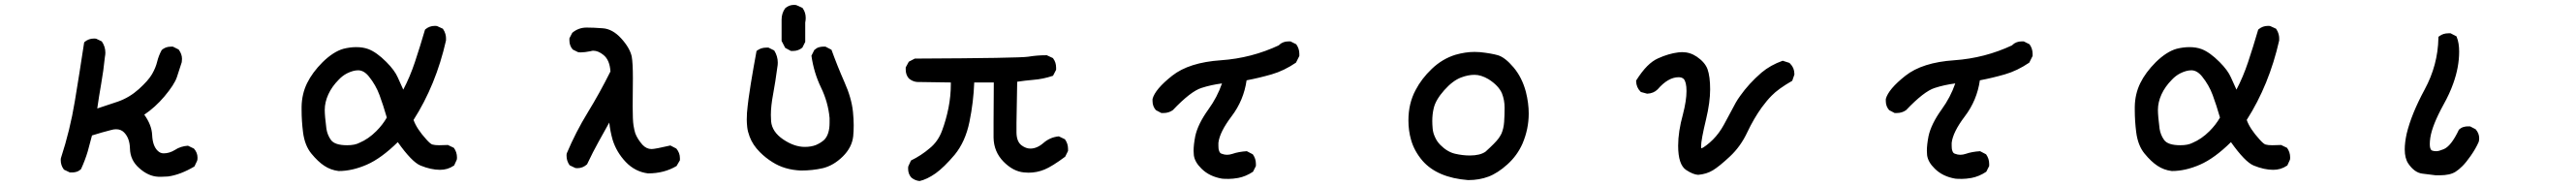

<svg xmlns="http://www.w3.org/2000/svg" viewBox="-20 -686 10540 761"><path d="M455.1 -157.2Q445.3 -157.2 435.5 -154.3Q396.5 -144.5 356.4 -131.8L338.9 -66.4Q328.1 -30.3 311.5 5.9Q301.8 14.6 292.5 17.1Q283.2 19.5 277.3 19.5Q271.5 19.5 265.6 19.5L241.2 7.8L240.2 5.9Q228.5 -9.8 228.5 -31.2Q228.5 -38.1 229.5 -40Q266.6 -153.3 286.1 -271.5Q305.7 -389.6 324.2 -511.7L326.2 -514.6Q342.8 -528.3 364.3 -528.3Q372.1 -528.3 374 -527.3L396.5 -516.6Q411.1 -495.1 411.1 -470.7Q411.1 -461.9 409.2 -453.1Q403.3 -395.5 394 -343.3Q384.8 -291 377.9 -242.2L462.9 -270.5Q509.8 -287.1 547.9 -321.3Q586.9 -356.4 602.1 -382.8Q617.2 -409.2 623 -433.6Q628.9 -458 641.6 -481.4Q657.2 -495.1 678.7 -495.1Q681.6 -495.1 687.5 -495.1L710.9 -483.4Q724.6 -464.8 724.6 -445.3Q724.6 -437.5 723.6 -431.6Q713.9 -400.4 703.6 -370.1Q693.4 -339.8 652.3 -291Q615.2 -247.1 570.3 -216.8Q600.6 -174.8 602.5 -133.8Q604.5 -88.9 625 -69.3Q635.7 -58.6 649.4 -58.6Q672.9 -58.6 695.3 -72.3Q718.8 -87.9 749 -89.8L773.4 -78.1Q788.1 -61.5 788.1 -41Q788.1 -30.3 786.1 -27.3L775.4 -4.9Q717.8 29.3 667 36.1Q653.3 37.1 643.6 37.1Q633.8 37.1 627 37.1Q586.9 35.2 549.8 2Q512.7 -30.3 511.7 -78.1Q510.7 -121.1 487.3 -144.5Q474.6 -157.2 455.1 -157.2Z M1213.9 -236.3Q1213.9 -243.2 1213.9 -249Q1214.8 -301.8 1236.3 -345.7Q1257.8 -389.6 1299.8 -431.6Q1343.8 -474.6 1384.8 -486.3Q1412.1 -493.2 1437.5 -493.2Q1464.8 -493.2 1486.3 -485.4Q1520.5 -472.7 1560.5 -432.6Q1594.7 -398.4 1607.4 -369.1Q1618.2 -344.7 1629.9 -319.3Q1657.2 -371.1 1677.7 -432.6Q1698.2 -494.1 1718.8 -564.5L1720.7 -566.4Q1737.3 -580.1 1758.8 -580.1Q1766.6 -580.1 1768.6 -579.1L1792 -568.4Q1799.8 -556.6 1802.2 -546.9Q1804.7 -537.1 1804.7 -531.2Q1804.7 -525.4 1804.7 -520.5Q1763.7 -338.9 1671.9 -195.3Q1684.6 -159.2 1724.6 -115.2Q1741.2 -96.7 1749 -94.7Q1758.8 -91.8 1776.4 -91.8Q1793.9 -91.8 1812.5 -92.8L1836.9 -81.1Q1849.6 -63.5 1849.6 -42Q1849.6 -34.2 1848.6 -32.2L1837.9 -8.8L1835.9 -7.8Q1811.5 8.8 1780.3 8.8Q1743.2 8.8 1700.2 -8.8Q1665 -23.4 1607.4 -104.5Q1540 -38.1 1480.5 -12.2Q1420.9 13.7 1366.2 13.7H1365.2Q1333 9.8 1306.6 -7.8Q1281.2 -24.4 1253.9 -57.6Q1226.6 -90.8 1219.7 -145.5Q1213.9 -191.4 1213.9 -236.3ZM1489.3 -373Q1468.8 -398.4 1445.3 -398.4Q1424.8 -398.4 1399.4 -385.7Q1380.9 -376 1366.2 -360.4Q1337.9 -332 1323.2 -299.8Q1308.6 -267.6 1308.6 -236.3Q1308.6 -211.9 1315.4 -159.2Q1319.3 -133.8 1334 -113.3Q1349.6 -91.8 1400.4 -91.8Q1431.6 -91.8 1450.2 -101.6Q1487.3 -117.2 1519.5 -149.4Q1545.9 -175.8 1562.5 -205.1Q1547.9 -255.9 1532.7 -296.9Q1517.6 -337.9 1489.3 -373Z M2569.3 -366.2 2568.4 -251Q2568.4 -194.3 2571.8 -173.3Q2575.2 -152.3 2579.1 -140.6Q2587.9 -117.2 2608.4 -93.8Q2625 -76.2 2645.5 -76.2Q2660.2 -76.2 2722.7 -90.8L2747.1 -78.1Q2761.7 -60.5 2761.7 -39.1Q2761.7 -36.1 2761.7 -30.3L2748 -6.8Q2697.3 23.4 2631.8 23.4H2630.9Q2578.1 16.6 2540 -23.4Q2502 -63.5 2486.3 -114.3Q2476.6 -148.4 2472.7 -184.6Q2453.1 -149.4 2429.7 -107.4Q2406.2 -65.4 2381.8 -13.7Q2364.3 2 2342.8 2Q2335 2 2333 1L2310.5 -9.8Q2297.9 -27.3 2297.9 -48.8Q2297.9 -55.7 2298.8 -58.6Q2335.9 -146.5 2384.8 -226.1Q2433.6 -305.7 2477.5 -393.6Q2474.6 -440.4 2449.2 -460.9Q2427.7 -478.5 2407.2 -478.5Q2402.3 -478.5 2396.5 -476.6Q2372.1 -471.7 2356.4 -471.7Q2347.7 -471.7 2344.7 -472.7L2323.2 -483.4Q2309.6 -499 2309.6 -520.5Q2309.6 -523.4 2309.6 -529.3L2321.3 -551.8Q2346.7 -573.2 2379.9 -573.2Q2409.2 -573.2 2446.3 -570.3Q2486.3 -567.4 2521.5 -528.8Q2556.6 -490.2 2564.5 -455.1Q2569.3 -428.7 2569.3 -366.2Z M3036.1 -224.6Q3041 -279.3 3051.8 -344.2Q3062.5 -409.2 3075.2 -477.5L3078.1 -479.5Q3093.8 -491.2 3115.2 -491.2Q3118.2 -491.2 3124 -491.2L3147.5 -479.5Q3162.1 -456.1 3162.1 -429.7Q3162.1 -419.9 3160.2 -410.2Q3152.3 -350.6 3143.1 -301.3Q3133.8 -252 3133.8 -215.8Q3133.8 -202.1 3134.8 -189.5Q3138.7 -146.5 3184.1 -115.7Q3229.5 -85 3272.5 -85Q3298.8 -85 3318.4 -92.8Q3338.9 -101.6 3352.5 -114.3Q3374 -136.7 3374 -183.6Q3374 -193.4 3374 -203.1Q3368.2 -267.6 3338.9 -328.1Q3309.6 -388.7 3299.8 -458L3311.5 -481.4Q3321.3 -490.2 3330.6 -492.7Q3339.8 -495.1 3345.7 -495.1Q3351.6 -495.1 3357.4 -495.1L3381.8 -482.4Q3406.2 -415 3434.6 -350.6Q3463.9 -285.2 3469.7 -228.5Q3472.7 -198.2 3472.7 -173.8Q3472.7 -149.4 3470.7 -128.9Q3465.8 -83 3428.2 -45.9Q3390.6 -8.8 3346.7 2Q3304.7 11.7 3256.8 11.7Q3189.5 8.8 3140.6 -22.5Q3112.3 -40 3088.9 -63.5Q3059.6 -92.8 3046.9 -127Q3039.1 -147.5 3037.1 -165.5Q3035.2 -183.6 3035.2 -196.8Q3035.2 -210 3036.1 -224.6ZM3177.7 -518.6V-598.6Q3177.7 -601.6 3177.7 -605.5Q3177.7 -631.8 3192.4 -652.3Q3208 -666 3228.5 -666Q3237.3 -666 3240.2 -664.1L3263.7 -653.3L3264.6 -651.4Q3276.4 -634.8 3276.4 -612.3Q3276.4 -603.5 3274.4 -593.8V-514.6L3262.7 -491.2Q3246.1 -477.5 3224.6 -477.5Q3221.7 -477.5 3215.8 -477.5L3192.4 -490.2Z M3695.3 3.9Q3695.3 -3.9 3696.3 -5.9L3707 -29.3Q3749 -49.8 3783.2 -79.1Q3817.4 -106.4 3834 -150.9Q3850.6 -195.3 3860.4 -244.1Q3870.1 -293 3870.1 -340.8Q3870.1 -344.7 3870.1 -348.6L3731.4 -350.6Q3712.9 -352.5 3698.2 -365.2Q3685.5 -379.9 3685.5 -401.4Q3685.5 -404.3 3685.5 -410.2L3698.2 -433.6L3722.7 -446.3H3724.6Q4152.3 -448.2 4187.5 -454.1Q4222.7 -460 4260.7 -460H4262.7L4288.1 -448.2L4289.1 -446.3Q4300.8 -430.7 4300.8 -409.2Q4300.8 -406.2 4300.8 -400.4L4288.1 -376Q4247.1 -362.3 4208 -359.4Q4173.8 -356.4 4141.6 -351.6Q4138.7 -216.8 4138.7 -183.6Q4138.7 -150.4 4138.7 -142.6Q4139.6 -105.5 4160.2 -90.8Q4177.7 -78.1 4195.3 -78.1Q4222.7 -78.1 4249 -101.1Q4275.4 -124 4309.6 -127.9H4312.5L4336.9 -116.2Q4349.6 -98.6 4349.6 -77.1Q4349.6 -74.2 4349.6 -68.4L4337.9 -44.9Q4284.2 -4.9 4252.9 7.8Q4221.7 20.5 4188.5 20.5Q4179.7 20.5 4169.9 19.5Q4125 15.6 4085.4 -24.9Q4045.9 -65.4 4044.9 -123Q4044.9 -141.6 4044.9 -188.5Q4044.9 -235.4 4045.9 -348.6H3965.8Q3962.9 -268.6 3946.3 -187.5Q3929.7 -106.4 3885.7 -52.7Q3841.8 -1 3807.6 23.4Q3772.5 47.9 3742.2 54.7Q3722.7 52.7 3708 40Q3695.3 25.4 3695.3 3.9Z M4863.3 -69.3Q4863.3 -93.8 4870.1 -128.9Q4880.9 -178.7 4923.8 -238.3Q4960 -288.1 4979.5 -344.7Q4934.6 -338.9 4895.5 -326.2Q4851.6 -312.5 4778.3 -235.4Q4761.7 -223.6 4740.2 -223.6Q4737.3 -223.6 4731.4 -223.6L4709 -235.4Q4695.3 -251 4695.3 -272.5Q4695.3 -278.3 4695.3 -281.2Q4706.1 -321.3 4775.4 -376Q4844.7 -430.7 4975.6 -439.5Q5100.6 -448.2 5212.9 -501Q5212.9 -501 5213.9 -502.9Q5229.5 -516.6 5251 -516.6Q5253.9 -516.6 5259.8 -516.6L5283.2 -504.9Q5295.9 -487.3 5295.9 -465.8Q5295.9 -462.9 5295.9 -457L5282.2 -429.7Q5233.4 -396.5 5182.6 -381.8Q5131.8 -367.2 5080.1 -357.4Q5068.4 -275.4 5018.6 -210Q4969.7 -145.5 4964.8 -101.6Q4964.8 -94.7 4964.8 -89.8Q4964.8 -85 4965.3 -79.1Q4965.8 -73.2 4967.8 -68.4Q4970.7 -58.6 4979.5 -56.6Q4989.3 -52.7 5000 -52.7Q5010.7 -52.7 5022.5 -56.6Q5047.9 -65.4 5081.1 -67.4L5105.5 -54.7Q5118.2 -37.1 5118.2 -15.6Q5118.2 -12.7 5118.2 -6.8L5106.4 16.6Q5077.1 36.1 5045.9 42Q5023.4 45.9 5006.8 45.9Q4986.3 45.9 4979.5 44.9Q4927.7 36.1 4895.5 3.9Q4868.2 -22.5 4864.3 -50.8Q4863.3 -59.6 4863.3 -69.3Z M5742.2 -193.4Q5742.2 -262.7 5771.5 -317.4Q5795.9 -364.3 5837.9 -404.3Q5880.9 -445.3 5934.6 -461.9Q5975.6 -473.6 6012.7 -473.6Q6024.4 -473.6 6035.2 -472.7Q6081.1 -467.8 6108.4 -460Q6137.7 -451.2 6172.4 -410.2Q6207 -369.1 6222.7 -310.5Q6234.4 -263.7 6234.4 -221.7Q6234.4 -158.2 6209 -98.6Q6187.5 -49.8 6147.5 -13.7Q6107.4 22.5 6069.8 36.6Q6032.2 50.8 5987.3 50.8Q5987.3 50.8 5986.3 50.8Q5860.4 41 5799.8 -28.3Q5765.6 -68.4 5752.9 -114.3Q5742.2 -151.4 5742.2 -193.4ZM6123 -139.6Q6131.8 -160.2 6133.8 -187Q6135.7 -213.9 6135.7 -245.1Q6135.7 -276.4 6125 -303.7Q6111.3 -335.9 6069.3 -362.3Q6039.1 -379.9 6012.7 -379.9Q5986.3 -379.9 5958 -369.1Q5923.8 -356.4 5888.7 -316.9Q5853.5 -277.3 5845.7 -243.2Q5839.8 -218.8 5839.8 -190.4Q5839.8 -177.7 5841.3 -160.2Q5842.8 -142.6 5850.6 -126Q5858.4 -107.4 5873 -92.8Q5901.4 -64.5 5932.6 -57.1Q5963.9 -49.8 5993.2 -49.8Q6035.2 -49.8 6057.6 -65.4Q6098.6 -102.5 6111.3 -120.1Q6118.2 -129.9 6123 -139.6Z M6845.7 -89.8Q6845.7 -147.5 6865.2 -217.8Q6879.9 -274.4 6879.9 -313.5Q6879.9 -350.6 6868.2 -363.3Q6860.4 -370.1 6847.7 -370.1Q6804.7 -370.1 6761.7 -320.3Q6745.1 -303.7 6718.8 -302.7L6693.4 -309.6L6691.4 -311.5Q6674.8 -328.1 6673.8 -353.5V-356.4Q6697.3 -393.6 6719.2 -415.5Q6741.2 -437.5 6763.7 -447.3Q6806.6 -466.8 6846.7 -471.7Q6854.5 -472.7 6862.3 -472.7Q6894.5 -472.7 6921.9 -454.1Q6955.1 -431.6 6965.8 -403.3Q6976.6 -373 6976.6 -320.3Q6976.6 -267.6 6960 -198.2Q6939.5 -113.3 6939.5 -86.9Q6939.5 -82 6940.4 -79.1Q6948.2 -81.1 6962.9 -92.8Q6974.6 -101.6 6988.3 -115.2Q7013.7 -140.6 7033.2 -176.3Q7052.7 -211.9 7064.5 -234.4Q7076.2 -256.8 7080.6 -264.6Q7085 -272.5 7089.8 -279.8Q7094.7 -287.1 7099.6 -293.9Q7134.8 -343.8 7186.5 -388.7Q7223.6 -419.9 7273.4 -437.5L7300.8 -428.7Q7303.7 -425.8 7304.7 -424.8Q7321.3 -408.2 7321.3 -382.8V-380.9L7312.5 -355.5Q7254.9 -322.3 7228.5 -294.9Q7209 -275.4 7187.5 -246.1Q7155.3 -201.2 7128.9 -145.5Q7101.6 -86.9 7057.6 -45.9Q7013.7 -4.9 6987.8 10.7Q6961.9 26.4 6927.7 29.3Q6907.2 28.3 6878.9 9.8Q6845.7 -11.7 6845.7 -89.8Z M7863.3 -69.3Q7863.3 -93.8 7870.1 -128.9Q7880.9 -178.7 7923.8 -238.3Q7960 -288.1 7979.5 -344.7Q7934.6 -338.9 7895.5 -326.2Q7851.6 -312.5 7778.3 -235.4Q7761.7 -223.6 7740.2 -223.6Q7737.3 -223.6 7731.4 -223.6L7709 -235.4Q7695.3 -251 7695.3 -272.5Q7695.3 -278.3 7695.3 -281.2Q7706.1 -321.3 7775.4 -376Q7844.7 -430.7 7975.6 -439.5Q8100.6 -448.2 8212.9 -501Q8212.9 -501 8213.9 -502.9Q8229.5 -516.6 8251 -516.6Q8253.9 -516.6 8259.8 -516.6L8283.2 -504.9Q8295.9 -487.3 8295.9 -465.8Q8295.9 -462.9 8295.9 -457L8282.2 -429.7Q8233.4 -396.5 8182.6 -381.8Q8131.8 -367.2 8080.1 -357.4Q8068.4 -275.4 8018.6 -210Q7969.7 -145.5 7964.8 -101.6Q7964.8 -94.7 7964.8 -89.8Q7964.8 -85 7965.3 -79.1Q7965.8 -73.2 7967.8 -68.4Q7970.7 -58.6 7979.5 -56.6Q7989.3 -52.7 8000 -52.7Q8010.7 -52.7 8022.5 -56.6Q8047.9 -65.4 8081.1 -67.4L8105.5 -54.7Q8118.2 -37.1 8118.2 -15.6Q8118.2 -12.7 8118.2 -6.8L8106.4 16.6Q8077.1 36.1 8045.9 42Q8023.4 45.9 8006.8 45.9Q7986.3 45.9 7979.5 44.9Q7927.7 36.1 7895.5 3.9Q7868.2 -22.5 7864.3 -50.8Q7863.3 -59.6 7863.3 -69.3Z M8713.9 -236.3Q8713.9 -243.2 8713.9 -249Q8714.8 -301.8 8736.3 -345.7Q8757.8 -389.6 8799.8 -431.6Q8843.8 -474.6 8884.8 -486.3Q8912.1 -493.2 8937.5 -493.2Q8964.8 -493.2 8986.3 -485.4Q9020.5 -472.7 9060.5 -432.6Q9094.7 -398.4 9107.4 -369.1Q9118.2 -344.7 9129.9 -319.3Q9157.2 -371.1 9177.7 -432.6Q9198.2 -494.1 9218.8 -564.5L9220.7 -566.4Q9237.3 -580.1 9258.8 -580.1Q9266.6 -580.1 9268.6 -579.1L9292 -568.4Q9299.8 -556.6 9302.2 -546.9Q9304.7 -537.1 9304.7 -531.2Q9304.7 -525.4 9304.7 -520.5Q9263.7 -338.9 9171.9 -195.3Q9184.6 -159.2 9224.6 -115.2Q9241.2 -96.7 9249 -94.7Q9258.8 -91.8 9276.4 -91.8Q9293.9 -91.8 9312.5 -92.8L9336.9 -81.1Q9349.6 -63.5 9349.6 -42Q9349.6 -34.2 9348.6 -32.2L9337.9 -8.8L9335.9 -7.8Q9311.5 8.8 9280.3 8.8Q9243.2 8.8 9200.2 -8.8Q9165 -23.4 9107.4 -104.5Q9040 -38.1 8980.5 -12.2Q8920.9 13.7 8866.2 13.7H8865.2Q8833 9.8 8806.6 -7.8Q8781.2 -24.4 8753.9 -57.6Q8726.6 -90.8 8719.7 -145.5Q8713.9 -191.4 8713.9 -236.3ZM8989.3 -373Q8968.8 -398.4 8945.3 -398.4Q8924.8 -398.4 8899.4 -385.7Q8880.9 -376 8866.2 -360.4Q8837.9 -332 8823.2 -299.8Q8808.6 -267.6 8808.6 -236.3Q8808.6 -211.9 8815.4 -159.2Q8819.3 -133.8 8834 -113.3Q8849.6 -91.8 8900.4 -91.8Q8931.6 -91.8 8950.2 -101.6Q8987.3 -117.2 9019.5 -149.4Q9045.9 -175.8 9062.5 -205.1Q9047.9 -255.9 9032.7 -296.9Q9017.6 -337.9 8989.3 -373Z M9818.4 -75.2Q9818.4 -102.5 9826.2 -138.7Q9845.7 -219.7 9899.9 -319.8Q9954.1 -419.9 9956.1 -530.3V-535.2L9960 -538.1Q9975.6 -549.8 9997.1 -549.8Q10000 -549.8 10005.9 -549.8L10030.3 -537.1L10031.2 -534.2Q10041 -510.7 10041 -474.6Q10041 -411.1 10016.6 -343.8Q10002 -302.7 9977.5 -258.8Q9930.7 -173.8 9922.9 -122.1Q9920.9 -107.4 9920.9 -96.7Q9920.9 -79.1 9926.8 -72.3L9929.7 -70.3Q9936.5 -67.4 9947.3 -67.4Q9958 -67.4 9976.6 -75.2Q10007.8 -86.9 10040 -155.3Q10049.8 -164.1 10059.1 -166.5Q10068.4 -168.9 10074.2 -168.9Q10080.1 -168.9 10085.9 -168.9L10108.4 -157.2Q10123 -140.6 10123 -120.1Q10123 -110.4 10120.6 -104.5Q10118.2 -98.6 10114.3 -91.3Q10110.4 -84 10106.4 -76.7Q10102.5 -69.3 10097.7 -62.5Q10092.8 -55.7 10087.9 -47.9Q10070.3 -22.5 10054.7 -6.8Q10039.1 8.8 10026.4 16.6Q10003.9 31.2 9960.9 31.2Q9950.2 31.2 9945.3 31.2Q9918 27.3 9890.6 24.4Q9858.4 20.5 9833 -16.6Q9818.4 -38.1 9818.4 -75.2Z"/></svg>

Font: JasonHandwriting2
Style: SemiBold
Weight: 600
Version: Version 1.04.7